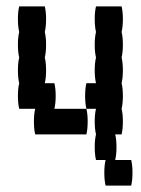

<svg xmlns="http://www.w3.org/2000/svg" viewBox="-20 -420 440 600"><path d="M150 -80H250Q254 -64 254 -40Q254 -17 250 0H90Q86 -17 86 -40Q86 -64 90 -80H40Q36 -97 36 -120Q36 -144 40 -160Q36 -177 36 -200Q36 -224 40 -240Q36 -257 36 -280Q36 -304 40 -320Q36 -337 36 -360Q36 -384 40 -400H120Q124 -384 124 -360Q124 -337 120 -320Q124 -304 124 -280Q124 -257 120 -240Q124 -224 124 -200Q124 -177 120 -160H150Q154 -144 154 -120Q154 -97 150 -80ZM364 -280Q364 -257 360 -240Q364 -224 364 -200Q364 -177 360 -160Q364 -144 364 -120Q364 -97 360 -80Q364 -64 364 -40Q364 -17 360 0H280Q276 -17 276 -40Q276 -64 280 -80H250Q246 -97 246 -120Q246 -144 250 -160H280Q276 -177 276 -200Q276 -224 280 -240Q276 -257 276 -280Q276 -304 280 -320Q276 -337 276 -360Q276 -384 280 -400H360Q364 -384 364 -360Q364 -337 360 -320Q364 -304 364 -280ZM394 120Q394 143 390 160H310Q306 143 306 120Q306 96 310 80H280Q276 63 276 40Q276 16 280 0H340Q344 16 344 40Q344 63 340 80H390Q394 96 394 120Z"/></svg>

Font: VT323
Style: Regular
Weight: 400
Monospace: yes
Designer: Peter Hull
Version: Version 2.000